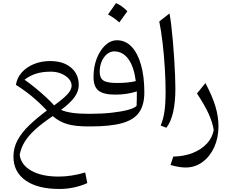

<svg xmlns="http://www.w3.org/2000/svg" viewBox="-20 -831 1523 1262"><path d="M309.6 -429.7Q395.5 -429.7 446.5 -387Q497.6 -344.2 497.6 -272.5Q497.6 -231.4 470 -192.6Q442.4 -153.8 381.3 -108.9Q438 -83 558.6 -83H559.1V0H558.6Q474.1 0 421.9 -15.4Q369.6 -30.8 326.7 -67.9Q254.9 -19.5 210 21.7Q165 63 141.4 102.5Q117.7 142.1 109.4 186.5Q117.7 252.9 186.3 291.3Q254.9 329.6 365.7 329.6Q448.7 329.6 540 302.7L553.7 372.6Q465.8 411.1 370.6 411.1Q227.1 411.1 147.7 354.7Q68.4 298.3 68.4 198.7Q68.4 140.6 95.2 90.6Q122.1 40.5 171.4 -6.8Q220.7 -54.2 288.1 -104.5Q242.2 -153.8 193.4 -194.6Q144.5 -235.4 84.5 -273.4Q91.8 -319.3 122.8 -354.5Q153.8 -389.6 202.4 -409.7Q251 -429.7 309.6 -429.7ZM314 -359.9Q259.3 -359.9 218.3 -347.2Q177.2 -334.5 141.1 -307.1Q175.8 -283.2 213.1 -252.4Q250.5 -221.7 283.2 -191.4Q315.9 -161.1 335.9 -138.2Q398.4 -183.6 424.6 -212.9Q450.7 -242.2 450.7 -267.6Q450.7 -292.5 431.9 -313.5Q413.1 -334.5 382.1 -347.2Q351.1 -359.9 314 -359.9Z M928.7 -223.1Q928.7 -141.6 894.5 -92.5Q860.4 -43.5 783 -21.7Q705.6 0 575.7 0H559.1Q543.5 0 543.5 -31.7V-51.3Q543.5 -83 559.1 -83H574.7Q649.9 -83 714.4 -90.1Q778.8 -97.2 822.3 -109.1Q865.7 -121.1 877.9 -135.7Q878.9 -157.2 879.2 -182.6Q879.4 -208 879.4 -230Q812.5 -209 738.8 -209Q660.2 -209 627.4 -235.4Q594.7 -261.7 594.7 -324.7Q594.7 -391.1 615.7 -445.8Q636.7 -500.5 671.9 -533.4Q707 -566.4 749 -566.4Q804.2 -566.4 844.5 -524.4Q884.8 -482.4 906.7 -405.3Q928.7 -328.1 928.7 -223.1ZM872.6 -297.9Q860.4 -392.6 823.7 -442.9Q787.1 -493.2 730.5 -493.2Q704.6 -493.2 682.9 -475.1Q661.1 -457 648.2 -426.8Q635.3 -396.5 635.3 -359.4Q635.3 -317.9 659.7 -301.8Q684.1 -285.6 748 -285.6Q822.3 -285.6 872.6 -297.9ZM742.2 -810.5Q776.9 -797.4 817.4 -757.3Q791 -719.2 764.2 -683.6Q747.6 -698.7 728.8 -711.9Q710 -725.1 689.9 -735.8Q703.6 -754.4 716.1 -772.7Q728.5 -791 742.2 -810.5Z M1094.2 -742.7Q1100.1 -711.9 1105.7 -664.8Q1111.3 -617.7 1116.2 -561.8Q1121.1 -505.9 1124.8 -448.5Q1128.4 -391.1 1130.6 -339.1Q1132.8 -287.1 1132.8 -248Q1132.8 -159.7 1117.9 -94Q1103 -28.3 1073.2 8.8L1036.1 -5.9Q1053.7 -48.3 1061 -98.6Q1068.4 -148.9 1068.4 -230Q1068.4 -302.7 1063.2 -385.7Q1058.1 -468.8 1048.8 -548.3Q1039.6 -627.9 1026.9 -689.9Z M1416 -1Q1416 75.7 1387.7 137.2Q1359.4 198.7 1310.5 234.4Q1261.7 270 1200.7 270Q1156.7 270 1100.6 253.4L1119.1 198.2Q1189.5 196.8 1246.1 174.6Q1302.7 152.3 1339.1 113.5Q1375.5 74.7 1384.8 23.9Q1376.5 -28.3 1350.6 -84.7Q1324.7 -141.1 1274.9 -216.3L1330.1 -285.2Q1375.5 -199.7 1395.8 -132.3Q1416 -64.9 1416 -1Z"/></svg>

Font: Pinar-FD Regular
Style: FD-Regular
Weight: 400
Designer: Amin Abedi
Version: Version 3.000